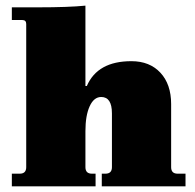

<svg xmlns="http://www.w3.org/2000/svg" viewBox="-20 -661 693 681"><path d="M22 0V-45H50Q73 -45 73 -68V-576Q73 -590 59 -590H22V-635H115Q223 -635 283 -641V-356H288Q326 -444 446 -444Q511 -444 549 -403Q587 -362 587 -292V-68Q587 -45 610 -45H638V0H341V-45H354Q377 -45 377 -68V-259Q377 -317 339 -317Q313 -317 298 -284Q283 -251 283 -196V-68Q283 -45 306 -45H319V0Z"/></svg>

Font: Arapey Black
Style: Regular
Weight: 900
Designer: Eduardo Rodriguez Tunni
Foundry: Eduardo Rodriguez Tunni
Version: Version 4.000